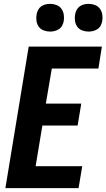

<svg xmlns="http://www.w3.org/2000/svg" viewBox="-20 -977 552 997"><path d="M8 0 129 -735H509L491 -621H249L218 -439H402L383 -325H200L165 -114H407L388 0ZM440 -813Q423 -813 407 -819Q391 -825 381.5 -838Q372 -851 369.5 -868Q367 -885 370 -902Q372 -914 378 -925.5Q384 -937 394 -944Q404 -951 416 -954Q428 -957 440 -957Q457 -957 473 -951Q489 -945 498.5 -932Q508 -919 511 -902Q514 -885 511 -868Q509 -856 503 -844.5Q497 -833 486.5 -826Q476 -819 464 -816Q452 -813 440 -813ZM240 -813Q223 -813 207 -819Q191 -825 181.5 -838Q172 -851 169.5 -868Q167 -885 170 -902Q172 -914 178 -925.5Q184 -937 194 -944Q204 -951 216 -954Q228 -957 240 -957Q257 -957 273 -951Q289 -945 298.5 -932Q308 -919 311 -902Q314 -885 311 -868Q309 -856 303 -844.5Q297 -833 286.5 -826Q276 -819 264 -816Q252 -813 240 -813Z"/></svg>

Font: Iosevka Curly Heavy Oblique
Style: Regular
Weight: 900
Italic angle: -9°
Monospace: yes
Designer: Belleve Invis
Foundry: Belleve Invis
Version: Version 11.1.0; ttfautohint (v1.8.3)